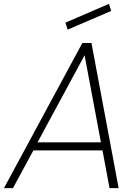

<svg xmlns="http://www.w3.org/2000/svg" viewBox="-38 -972 692 992"><path d="M311.5 -819 300 -855 525 -952 536.5 -915.5ZM491.5 -195H134.5L29 0H-17.5L387.5 -750H434.5L575 0H528ZM483.5 -236.5 399 -686.5 156 -236.5Z"/></svg>

Font: Russisch Sans ExtraLight
Style: Italic
Weight: 200
Width: 4
Italic angle: -10°
Designer: Michael Sharanda (font) & Cristiano Sobral (main changes)
Foundry: Michael Sharanda
Version: Version 2.00;September 8, 2020;FontCreator 13.0.0.2681 64-bi